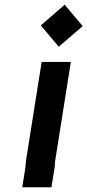

<svg xmlns="http://www.w3.org/2000/svg" viewBox="-20 -750 368 809"><path d="M87 -44 73.8 39H196.8L210 -44C211.2 -52 211.8 -59.7 211.6 -67L278.5 -489H155.5L89.2 -71C87.8 -62.1 88.2 -51.6 87 -44ZM151.8 -643 227.6 -553 328.4 -640 252.6 -730Z"/></svg>

Font: Tape
Style: It
Weight: 500
Foundry: Cannot Into Space Fonts
Version: Version 0.97